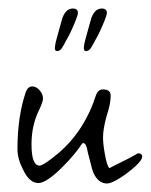

<svg xmlns="http://www.w3.org/2000/svg" viewBox="-20 -431 354 451"><path d="M233 0Q211 1 199 -26Q197 -31 194 -43Q191 -55 186 -74Q182 -99 173 -94Q157 -69 127 -39Q89 -1 70 -1Q49 -1 34 -33Q21 -58 21 -81Q21 -158 41 -216Q46 -228 56 -228Q65 -228 73 -219Q81 -210 81 -199Q81 -193 73 -175Q54 -138 54 -92Q54 -42 73 -42Q82 -42 117 -71Q179 -124 206 -209Q211 -221 222 -221Q240 -221 240 -206Q240 -196 237.5 -184Q235 -172 230 -157Q226 -142 224 -130Q222 -118 222 -108Q222 -101 223 -91.5Q224 -82 226 -71Q231 -41 237 -36Q237 -36 247.5 -41.5Q258 -47 271.5 -53.5Q285 -60 294.5 -65.5Q304 -71 304 -71Q314 -71 314 -63Q314 -55 297.5 -40Q281 -25 262 -13Q243 -1 233 0ZM113 -340Q119 -363 122.5 -374.5Q126 -386 127 -390Q132 -402 138 -406.5Q144 -411 151 -411Q163 -411 163 -401Q163 -396 158 -383.5Q153 -371 147 -358Q141 -345 136 -337Q131 -327 126 -319Q121 -311 114 -311Q108 -311 109 -320.5Q110 -330 113 -340ZM181 -340Q187 -363 190.5 -374.5Q194 -386 195 -390Q200 -402 206 -406.5Q212 -411 219 -411Q231 -411 231 -401Q231 -396 226 -383.5Q221 -371 215 -358Q209 -345 204 -337Q199 -327 194 -319Q189 -311 182 -311Q176 -311 177 -320.5Q178 -330 181 -340Z"/></svg>

Font: Square Peg
Style: Regular
Weight: 400
Designer: Robert E. Leuschke
Foundry: Robert E. Leuschke
Version: Version 1.010; ttfautohint (v1.8.4.7-5d5b)